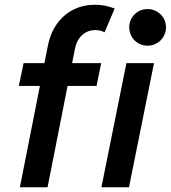

<svg xmlns="http://www.w3.org/2000/svg" viewBox="-20 -786 717 806"><path d="M79.1 -521H166.5L181.6 -596.7Q192.4 -649.4 220.5 -687.7Q248.5 -726.1 289.3 -746.1Q330.1 -766.1 377.9 -766.1Q422.4 -766.1 461.4 -750L418.9 -650.4Q402.3 -659.7 380.4 -659.7Q348.1 -659.7 325.2 -639.2Q302.2 -618.7 294.9 -582L282.7 -521H404.8L385.3 -425.3H263.7L179.7 0H63.5L147.5 -425.3H59.1ZM510.7 -521H626.5L521.5 0H405.8ZM522.5 -671.4Q522.5 -692.4 532.7 -710Q543 -727.5 560.5 -737.8Q578.1 -748 599.6 -748Q620.6 -748 638.4 -737.8Q656.2 -727.5 666.5 -710Q676.8 -692.4 676.8 -671.4Q676.8 -650.4 666.5 -632.6Q656.2 -614.7 638.4 -604.5Q620.6 -594.2 599.6 -594.2Q578.1 -594.2 560.5 -604.5Q543 -614.7 532.7 -632.6Q522.5 -650.4 522.5 -671.4Z"/></svg>

Font: Reddit Sans Chocolate SemiBold
Style: Italic
Weight: 600
Italic angle: -11.25°
Designer: Stephen Hutchings
Version: Version 1.013